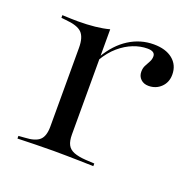

<svg xmlns="http://www.w3.org/2000/svg" viewBox="-85 -516 618 606"><g transform="rotate(20 224.0 -213.5)"><path d="M152.4 -2.4Q121 -2.4 92.3 -1.6Q63.7 -0.8 31.5 0V-8.9L52.4 -10.5Q87.1 -12.1 101.6 -25.4Q116.1 -38.7 116.1 -71V-206.5H188.7V-71Q188.7 -49.2 195.2 -36.7Q201.6 -24.2 216.9 -18.1Q232.3 -12.1 256.5 -10.5L286.3 -8.9V0Q262.1 -0.8 240.3 -1.2Q218.5 -1.6 196.8 -2Q175 -2.4 152.4 -2.4ZM116.1 -206.5V-335.5Q116.1 -371 101.2 -385.9Q86.3 -400.8 46 -404L31.5 -405.6V-414.5Q50.8 -413.7 61.7 -413.3Q72.6 -412.9 84.7 -412.9Q114.5 -412.9 141.1 -415.7Q167.7 -418.5 188.7 -424.2V-414.5V-206.5ZM362.9 -297.6Q346.8 -297.6 336.7 -307.3Q326.6 -316.9 326.6 -332.3Q326.6 -345.2 331.9 -354.4Q337.1 -363.7 341.5 -372.2Q346 -380.6 346 -390.3Q346 -407.3 320.2 -407.3Q296.8 -407.3 273 -398Q249.2 -388.7 227 -369.8Q204.8 -350.8 187.1 -321L186.3 -331.5Q213.7 -378.2 252 -402.4Q290.3 -426.6 334.7 -426.6Q375 -426.6 398.4 -407.7Q421.8 -388.7 421.8 -356.5Q421.8 -330.6 404.8 -314.1Q387.9 -297.6 362.9 -297.6Z"/></g></svg>

Font: Playfair 144pt SemiExpanded Light
Style: Regular
Weight: 300
Width: 6
Designer: Claus Eggers Sørensen
Foundry: Claus Eggers Sørensen
Version: Version 2.203